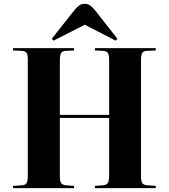

<svg xmlns="http://www.w3.org/2000/svg" viewBox="-20 -981 880 1001"><path d="M48 0V-12L94 -15Q113 -16 119 -27Q125 -38 125 -69V-671Q125 -695 118.5 -705Q112 -715 91 -716L48 -718V-730H366V-718L323 -716Q305 -715 298.5 -704.5Q292 -694 292 -666V-382H549V-671Q549 -693 543 -704Q537 -715 516 -716L475 -718V-730H792V-718L746 -716Q727 -715 721 -704Q715 -693 715 -666V-65Q715 -39 720.5 -28Q726 -17 748 -15L792 -12V0H475V-12L518 -15Q536 -17 542.5 -27.5Q549 -38 549 -69V-366H292V-65Q292 -36 298.5 -26.5Q305 -17 325 -15L366 -12V0ZM259 -769 250 -779 372 -933Q382 -945 393.5 -953Q405 -961 422 -961Q437 -961 448.5 -953.5Q460 -946 475 -928L592 -779L583 -769L422 -852Z"/></svg>

Font: Literata 72pt
Style: Bold
Weight: 700
Designer: Latin by Veronika Burian and Jose Scaglione. Greek by Irene Vlachou. Cyrillic by Vera Evstafieva.
Foundry: TypeTogether
Version: Version 3.002